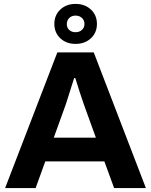

<svg xmlns="http://www.w3.org/2000/svg" viewBox="-20 -951 764 971"><path d="M361.8 -729Q315.4 -729 285.2 -757.3Q254.9 -785.6 254.9 -830.1Q254.9 -874.5 285.2 -902.8Q315.4 -931.2 361.8 -931.2Q409.2 -931.2 439.7 -902.8Q470.2 -874.5 470.2 -830.1Q470.2 -785.6 439.7 -757.3Q409.2 -729 361.8 -729ZM361.8 -788.1Q381.8 -788.1 394.5 -799.8Q407.2 -811.5 407.2 -830.1Q407.2 -848.1 394.5 -860.1Q381.8 -872.1 361.8 -872.1Q342.3 -872.1 330.1 -859.9Q317.9 -847.7 317.9 -829.1Q317.9 -811 330.1 -799.6Q342.3 -788.1 361.8 -788.1ZM5.9 0 270 -686H454.1L717.8 0H557.1L507.8 -134.8H209L160.2 0ZM252 -254.9H464.8L403.8 -423.8Q383.8 -481 360.8 -556.2H355Q336.4 -495.6 313 -423.8Z"/></svg>

Font: Archivo
Style: Bold
Weight: 700
Designer: Hector Gatti
Foundry: Omnibus-Type
Version: Version 2.001